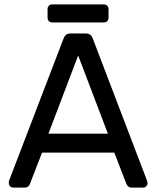

<svg xmlns="http://www.w3.org/2000/svg" viewBox="-20 -852 710 872"><path d="M40 0Q32 0 26 -6Q20 -12 20 -20Q20 -25 21 -31L269 -678Q273 -688 280 -694Q287 -700 301 -700H369Q383 -700 390 -694Q397 -688 401 -678L648 -31Q650 -25 650 -20Q650 -12 644 -6Q638 0 630 0H579Q567 0 561.5 -6Q556 -12 554 -17L499 -159H171L116 -17Q115 -12 109 -6Q103 0 91 0ZM200 -245H470L335 -600ZM218 -750Q208 -750 202 -756Q196 -762 196 -772V-810Q196 -820 202 -826Q208 -832 218 -832H451Q461 -832 467 -826Q473 -820 473 -810V-772Q473 -762 467 -756Q461 -750 451 -750Z"/></svg>

Font: Rubik Light
Style: Regular
Weight: 400
Version: Version 2.101